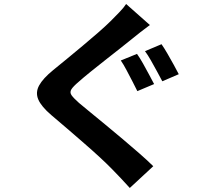

<svg xmlns="http://www.w3.org/2000/svg" viewBox="-20 -844 1040 946"><path d="M655 -578.5Q668.5 -559.7 684.3 -531.7Q700 -503.6 714.9 -475.8Q729.9 -448 739.3 -429.8L656.7 -395Q646.7 -415.8 632.3 -443.3Q617.8 -470.9 603.4 -498.5Q588.9 -526.2 575.2 -546ZM775.8 -626.2Q788.8 -607.8 805 -579.8Q821.2 -551.8 836.2 -524.5Q851.1 -497.3 860.8 -478.4L779.7 -443.5Q768.5 -464.5 753.7 -492Q738.8 -519.4 723.6 -546.3Q708.4 -573.1 694.4 -591.9ZM718.4 -720.7Q694.8 -703.5 671.5 -685.2Q648.3 -666.9 630.2 -652.1Q606.3 -632.5 571.7 -605.4Q537.2 -578.3 499.3 -548.5Q461.5 -518.6 426.6 -490.6Q391.7 -462.5 367.2 -440.6Q340.4 -417.9 331.5 -403.5Q322.7 -389 332.4 -375Q342.2 -360.9 369.1 -337Q391.7 -318 425.8 -290.1Q459.9 -262.2 500.8 -228.5Q541.7 -194.8 583.9 -159.2Q626 -123.6 665.3 -89.4Q704.6 -55.2 735.2 -25.1L619.5 82.1Q598.6 58.4 576.3 35.2Q553.9 11.9 532.1 -10.7Q509.1 -34.4 473 -67.9Q436.8 -101.3 394.2 -138.3Q351.6 -175.3 309.5 -211.6Q267.3 -247.9 232.9 -276.9Q183.2 -319.4 168.6 -354Q153.9 -388.6 172.8 -423Q191.6 -457.5 241.8 -498.5Q271.1 -522.3 309.1 -553.5Q347.1 -584.6 387.1 -618.2Q427.2 -651.8 463.4 -683.3Q499.6 -714.8 524.6 -739.5Q545.8 -760.9 568 -783.7Q590.1 -806.5 601.4 -824.3Z"/></svg>

Font: Noto Sans TC
Style: Regular
Weight: 100
Designer: Ryoko NISHIZUKA 西塚涼子 (kana, bopomofo & ideographs); Paul D. Hunt (Latin, Greek & Cyrillic); Sandoll Communications 산돌커뮤니
Foundry: Adobe
Version: Version 2.004;hotconv 1.0.118;makeotfexe 2.5.65603